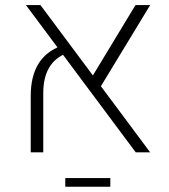

<svg xmlns="http://www.w3.org/2000/svg" viewBox="-20 -588 654 741"><path d="M503.9 0 80.1 -568.4H136.2L559.6 0ZM98.6 0V-217.8Q98.6 -292.5 127.7 -340.6Q156.7 -388.7 214.4 -410.2L237.8 -382.8Q147 -348.1 147 -229V0ZM559.6 -568.4 357.9 -236.3 323.7 -272.5 502.9 -568.4ZM231.9 132.8V99.1H405.8V132.8Z"/></svg>

Font: Heebo ExtraLight
Style: Regular
Weight: 250
Designer: Oded Ezer
Foundry: Ezer Type House
Version: Version 3.100